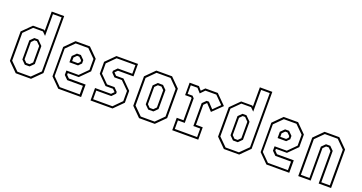

<svg xmlns="http://www.w3.org/2000/svg" viewBox="-40 -1399 3860 2049"><g transform="rotate(20 1890.0 -375.0)"><path d="M325 0H151L47.5 -103V-437L151 -540H277L287 -530.5V-750H428.5V-103ZM314 -21.5 407 -113.5V-728.5H309V-481.5L271 -519H160.5L69.5 -428.5V-113.5L162.5 -21.5ZM265.5 -119H211L167.5 -162.5V-379.5L209.5 -421H254.5L309 -366.5V-162.5ZM256.5 -141.5 287 -172V-358.5L247 -399H219.5L189 -368V-172L219.5 -141.5Z M797.5 -540 900.5 -437V-294.5L797.5 -191.5H672.5V-172L703 -141.5H893.5V0H634L531 -103V-437L634 -540ZM787 -518H644L552 -426V-113L643.5 -21.5H870.5V-119H692.5L649.5 -162V-212.5H788L878.5 -303V-427ZM738.5 -420.5 781 -378V-340L747.5 -306H649.5V-377L693.5 -420.5ZM728.5 -398.5H703L672.5 -368V-328H738.5L759.5 -349V-368Z M1000.5 0V-141.5H1182L1211.5 -171L1183 -199.5H1098.5L995.5 -302.5V-437L1098.5 -540H1343.5V-398.5H1167L1138 -369.5L1167 -340.5H1250.5L1353.5 -237.5V-103L1250.5 0ZM1022 -22H1241.5L1331.5 -113V-229L1241 -319H1156L1117 -359V-379.5L1157 -420.5H1322V-518.5H1108.5L1017.5 -427.5V-311.5L1107.5 -221.5H1192.5L1232.5 -181V-161L1192.5 -120H1022Z M1551.5 0 1448.5 -103V-437L1551.5 -540H1730.5L1833.5 -437V-103L1730.5 0ZM1563 -22H1720.5L1811.5 -113V-427L1720.5 -518.5H1562L1470.5 -427V-114ZM1612 -119.5 1568.5 -163V-378L1611.5 -420.5H1671L1714 -378V-162L1671 -119.5ZM1620.5 -141.5H1661.5L1692 -172V-368L1661.5 -398.5H1620.5L1590 -368V-172Z M1928.5 0V-141H2005.5V-391.5L1998 -399H1929.5V-540H2036L2070 -500L2108.5 -540H2249.5L2359 -430.5L2250 -324.5L2181 -398.5H2177.5L2147 -368V-140.5H2224V0ZM1950 -22H2203V-119H2125V-379L2166.5 -420H2192.5L2253 -355.5L2328.5 -430L2241 -518H2117L2070 -469.5L2026.5 -518H1950.5V-420.5H2006L2027.5 -398V-119H1950Z M2689 0H2515L2411.5 -103V-437L2515 -540H2641L2651 -530.5V-750H2792.5V-103ZM2678 -21.5 2771 -113.5V-728.5H2673V-481.5L2635 -519H2524.5L2433.5 -428.5V-113.5L2526.5 -21.5ZM2629.5 -119H2575L2531.5 -162.5V-379.5L2573.5 -421H2618.5L2673 -366.5V-162.5ZM2620.5 -141.5 2651 -172V-358.5L2611 -399H2583.5L2553 -368V-172L2583.5 -141.5Z M3161.5 -540 3264.5 -437V-294.5L3161.5 -191.5H3036.5V-172L3067 -141.5H3257.5V0H2998L2895 -103V-437L2998 -540ZM3151 -518H3008L2916 -426V-113L3007.5 -21.5H3234.5V-119H3056.5L3013.5 -162V-212.5H3152L3242.5 -303V-427ZM3102.5 -420.5 3145 -378V-340L3111.5 -306H3013.5V-377L3057.5 -420.5ZM3092.5 -398.5H3067L3036.5 -368V-328H3102.5L3123.5 -349V-368Z M3359.5 0V-437L3462.5 -540H3629.5L3732.5 -437V0H3591.5V-368L3561 -398.5H3531L3500.5 -368V0ZM3381.5 -22H3479V-378L3522 -420.5H3570.5L3613.5 -378V-22H3710.5V-427L3619.5 -518.5H3473L3381.5 -427Z"/></g></svg>

Font: Tourney Condensed ExtraLight
Style: Regular
Weight: 200
Width: 3
Designer: Tyler Finck
Foundry: Etcetera Type Co
Version: Version 1.010; ttfautohint (v1.8.3)